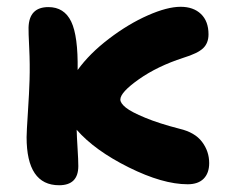

<svg xmlns="http://www.w3.org/2000/svg" viewBox="-20 -527 692 571"><path d="M155.8 23.9Q59.1 23.9 59.1 -119.1Q59.1 -134.3 63 -193.6Q66.9 -252.9 67.9 -289.1Q69.3 -335.4 66.9 -384Q64.5 -432.6 64.9 -444.8Q66.4 -505.9 124 -505.9Q170.9 -505.9 191.7 -462.9Q212.4 -419.9 210.9 -318.8Q246.1 -367.7 304.2 -411.9Q362.3 -456.1 419.9 -481.4Q477.5 -506.8 517.1 -506.8Q555.2 -506.8 577.6 -485.4Q600.1 -463.9 600.1 -424.8Q600.1 -398.9 584 -383.5Q567.9 -368.2 524.9 -355Q448.2 -330.1 393.1 -291.3Q337.9 -252.4 337.9 -231Q337.9 -220.2 354.2 -207Q370.6 -193.8 411.9 -176.8Q453.1 -159.7 514.2 -144Q559.6 -133.3 580.8 -105.2Q602.1 -77.1 602.1 -42Q602.1 -12.2 585.7 4.4Q569.3 21 538.1 21Q463.9 21 362.8 -29.3Q261.7 -79.6 208 -141.1Q208.5 -120.1 210.7 -85.4Q212.9 -50.8 212.9 -33.2Q212.9 23.9 155.8 23.9Z"/></svg>

Font: Shantell Sans Bouncy
Style: Bold
Weight: 700
Designer: Stephen Nixon, Anya Danilova, Shantell Martin
Foundry: Arrow Type
Version: Version 1.006;[9816181b4]